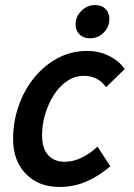

<svg xmlns="http://www.w3.org/2000/svg" viewBox="-20 -731 531 762"><path d="M32 -179Q32 -248 54 -311Q76 -374 116 -423Q156 -472 209.5 -500.5Q263 -529 327 -529Q373 -529 413 -509Q453 -489 475 -457L401 -385Q369 -430 313 -430Q277 -430 246.5 -409.5Q216 -389 194 -354.5Q172 -320 159.5 -278.5Q147 -237 147 -194Q147 -142 171 -115.5Q195 -89 237 -89Q271 -89 304.5 -105.5Q338 -122 367 -149L418 -71Q371 -31 321.5 -10Q272 11 216 11Q133 11 82.5 -41Q32 -93 32 -179ZM280 -634Q280 -665 303 -688Q326 -711 358 -711Q384 -711 399 -695.5Q414 -680 414 -656Q414 -624 391.5 -601.5Q369 -579 337 -579Q311 -579 295.5 -594.5Q280 -610 280 -634Z"/></svg>

Font: Radio Canada Medium
Style: Italic
Weight: 500
Italic angle: -12°
Designer: Charles Daoud, Etienne Aubert Bonn, Alexandre Saumier Demers, Jacques Le Bailly
Foundry: Radio-Canada
Version: Version 2.104; ttfautohint (v1.8.4.7-5d5b);gftools[0.9.28.de